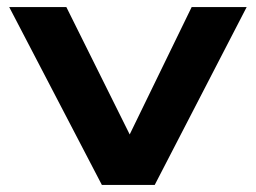

<svg xmlns="http://www.w3.org/2000/svg" viewBox="-20 -521 722 541"><path d="M267 0 6 -501H167L351 -131H340L520 -501H675L416 0Z"/></svg>

Font: Nunito Sans 7pt Expanded
Style: Bold
Weight: 700
Width: 7
Designer: Vernon Adams
Foundry: Vernon Adams
Version: Version 3.101;gftools[0.9.27]